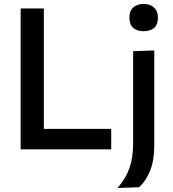

<svg xmlns="http://www.w3.org/2000/svg" viewBox="-20 -756 878 972"><path d="M84.5 0V-713H202V-103.5H543V0ZM575 195.5Q617 147.5 635.5 94.5Q654 41.5 654 -33V-497L761 -500.5V-20Q761 54.5 740.5 106.8Q720 159 684 192ZM706.5 -598Q674 -598 654.5 -614.8Q635 -631.5 635 -667.5Q635 -701 654.8 -718.5Q674.5 -736 707.5 -736Q740.5 -736 760 -717.8Q779.5 -699.5 779.5 -667.5Q779.5 -631.5 760 -614.8Q740.5 -598 706.5 -598Z"/></svg>

Font: Heraclito Medium
Style: Regular
Weight: 500
Designer: Kostas Bartsokas (font) & Cristiano Sobral (main changes)
Foundry: Kostas Bartsokas (font) & Cristiano Sobral (main changes)
Version: Version 1.00;July 8, 2020;FontCreator 13.0.0.2655 64-bit